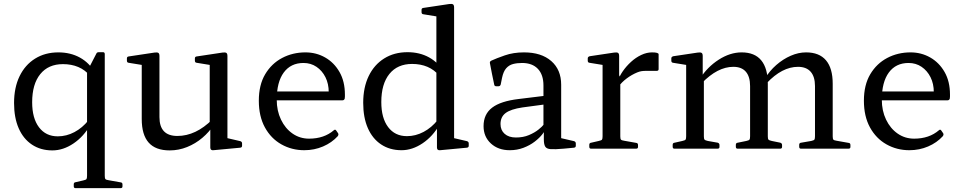

<svg xmlns="http://www.w3.org/2000/svg" viewBox="-20 -772 4995 997"><path d="M524 77H432V-400L480 -493Q482 -498 485.5 -499.5Q489 -501 494 -501H515Q524 -501 524 -491ZM449 -377Q422 -409 386.5 -424Q351 -439 307 -439Q231 -439 189 -387Q147 -335 147 -241Q147 -158 182.5 -111Q218 -64 280 -64Q325 -64 366.5 -86Q408 -108 440 -148L450 -125Q415 -63 361.5 -27Q308 9 252 9Q191 9 146 -21Q101 -51 77 -106Q53 -161 53 -237Q53 -317 81.5 -376Q110 -435 162 -467.5Q214 -500 283 -500Q346 -500 395 -473Q444 -446 474 -394ZM372 205Q363 205 363 195V185Q363 175 373 174L412 165Q426 162 429 158Q432 154 432 140V25H524V141Q524 154 527.5 158Q531 162 545 164L607 175Q616 176 616 186V196Q616 205 606 205Z M1161 -162V-28L1142 -59L1228 -39Q1237 -36 1237 -27V-15Q1237 -6 1227 -5L1088 8Q1081 9 1076.5 5.5Q1072 2 1072 -6V-120L1069 -129V-162ZM861 9Q788 9 752 -31.5Q716 -72 716 -154V-316H808V-164Q808 -66 901 -66Q997 -66 1083 -152L1091 -125Q1067 -87 1031 -56.5Q995 -26 951.5 -8.5Q908 9 861 9ZM1069 -162V-316H1161V-162ZM716 -316V-462L734 -432L648 -446Q639 -447 639 -457V-469Q639 -478 649 -479L782 -499Q796 -501 802 -497.5Q808 -494 808 -481V-316ZM1069 -316V-462L1087 -432L1001 -446Q992 -447 992 -457V-469Q992 -478 1002 -479L1135 -499Q1149 -501 1155 -497.5Q1161 -494 1161 -481V-316Z M1560 8Q1495 8 1441 -22.5Q1387 -53 1355.5 -110.5Q1324 -168 1324 -249Q1324 -331 1357 -386.5Q1390 -442 1445 -471Q1500 -500 1566 -500Q1622 -500 1668.5 -473.5Q1715 -447 1743 -398Q1771 -349 1771 -281Q1771 -277 1771 -271Q1771 -265 1770 -260Q1767 -251 1758 -251H1403V-297H1710L1687 -275Q1687 -280 1687 -284.5Q1687 -289 1687 -293Q1687 -337 1670 -371Q1653 -405 1623.5 -425Q1594 -445 1556 -445Q1490 -445 1453.5 -395.5Q1417 -346 1417 -254Q1417 -197 1439 -151Q1461 -105 1499 -78.5Q1537 -52 1585 -52Q1663 -52 1714 -96Q1721 -102 1726 -94L1735 -81Q1740 -74 1734 -65Q1703 -31 1657.5 -11.5Q1612 8 1560 8Z M2246 -162V-597H2338V-162ZM2262 -378Q2235 -410 2199.5 -425Q2164 -440 2120 -440Q2044 -440 2002 -388Q1960 -336 1960 -242Q1960 -159 1995.5 -112Q2031 -65 2093 -65Q2138 -65 2179.5 -87Q2221 -109 2253 -149L2263 -126Q2228 -64 2174.5 -28Q2121 8 2065 8Q2004 8 1959 -22Q1914 -52 1890 -107Q1866 -162 1866 -238Q1866 -318 1894.5 -377Q1923 -436 1975 -468.5Q2027 -501 2096 -501Q2159 -501 2208 -474Q2257 -447 2287 -395ZM2246 -568V-714L2264 -684L2178 -698Q2169 -699 2169 -709V-721Q2169 -730 2179 -731L2312 -751Q2326 -753 2332 -749.5Q2338 -746 2338 -733V-568ZM2338 -162V-28L2319 -59L2405 -39Q2414 -36 2414 -27V-15Q2414 -6 2404 -5L2265 8Q2258 9 2253.5 5.5Q2249 2 2249 -6V-120L2246 -129V-162Z M2627 8Q2567 8 2529 -27Q2491 -62 2491 -117Q2491 -179 2535.5 -213Q2580 -247 2674 -258L2813 -275L2811 -230L2692 -214Q2632 -205 2605.5 -185Q2579 -165 2579 -128Q2579 -96 2600.5 -77Q2622 -58 2659 -58Q2697 -58 2726.5 -70.5Q2756 -83 2776 -99Q2796 -115 2804 -126L2816 -113Q2813 -97 2797.5 -76.5Q2782 -56 2756.5 -36.5Q2731 -17 2698 -4.5Q2665 8 2627 8ZM2802 -328Q2802 -384 2773 -414.5Q2744 -445 2691 -445Q2665 -445 2644 -439.5Q2623 -434 2608.5 -417.5Q2594 -401 2587 -368L2580 -333Q2577 -324 2568 -324H2557Q2547 -324 2546 -334Q2540 -362 2534.5 -389.5Q2529 -417 2524 -444Q2522 -452 2531 -457Q2557 -469 2601.5 -484.5Q2646 -500 2701 -500Q2791 -500 2842.5 -455Q2894 -410 2894 -332V-162H2802ZM2894 -162V-28L2875 -59L2961 -39Q2970 -36 2970 -27V-15Q2970 -6 2960 -5L2907 0Q2862 4 2840 2.5Q2818 1 2811 -11Q2804 -23 2804 -48V-99L2802 -107V-162Z M3109 0V-316H3201V0ZM3400 -413Q3400 -404 3390 -404H3334Q3322 -404 3311.5 -402.5Q3301 -401 3289 -396Q3260 -384 3234 -364.5Q3208 -345 3191 -321L3188 -350Q3196 -376 3214 -402Q3232 -428 3256.5 -450.5Q3281 -473 3309.5 -486.5Q3338 -500 3366 -500Q3400 -500 3400 -490ZM3049 0Q3040 0 3040 -10V-20Q3040 -30 3050 -31L3089 -40Q3103 -43 3106 -47Q3109 -51 3109 -65V-180H3201V-64Q3201 -51 3204.5 -47Q3208 -43 3222 -41L3284 -30Q3293 -29 3293 -19V-9Q3293 0 3283 0ZM3109 -316V-462L3127 -432L3041 -446Q3032 -447 3032 -457V-469Q3032 -477 3042 -480L3169 -499Q3183 -501 3189 -497.5Q3195 -494 3195 -481V-382L3201 -365V-316Z M4139 0Q4130 0 4130 -10V-20Q4130 -30 4140 -31L4192 -40Q4206 -43 4209 -47Q4212 -51 4212 -65V-325Q4212 -374 4189.5 -399.5Q4167 -425 4124 -425Q4041 -425 3961 -340L3952 -364Q3976 -404 4011 -434.5Q4046 -465 4086 -482.5Q4126 -500 4166 -500Q4234 -500 4269 -459Q4304 -418 4304 -337V-64Q4304 -51 4307.5 -47Q4311 -43 4325 -41L4387 -30Q4396 -29 4396 -19V-9Q4396 0 4386 0ZM3482 0Q3473 0 3473 -10V-20Q3473 -30 3483 -31L3523 -40Q3537 -43 3540 -47Q3543 -51 3543 -65V-316H3635V-64Q3635 -51 3638.5 -47Q3642 -43 3656 -40L3707 -31Q3716 -28 3716 -19V-9Q3716 0 3706 0ZM3810 0Q3801 0 3801 -10V-20Q3801 -30 3811 -31L3855 -40Q3869 -43 3872 -47Q3875 -51 3875 -65V-325Q3875 -374 3853 -399.5Q3831 -425 3788 -425Q3706 -425 3624 -340L3615 -364Q3653 -424 3712 -462Q3771 -500 3831 -500Q3899 -500 3933 -458.5Q3967 -417 3967 -337V-64Q3967 -51 3970.5 -47Q3974 -43 3988 -40L4032 -31Q4041 -28 4041 -19V-9Q4041 0 4031 0ZM3543 -316V-462L3561 -432L3475 -446Q3466 -447 3466 -457V-469Q3466 -477 3476 -480L3603 -499Q3617 -501 3623 -497.5Q3629 -494 3629 -481V-382L3635 -365V-316Z M4702 8Q4637 8 4583 -22.5Q4529 -53 4497.5 -110.5Q4466 -168 4466 -249Q4466 -331 4499 -386.5Q4532 -442 4587 -471Q4642 -500 4708 -500Q4764 -500 4810.5 -473.5Q4857 -447 4885 -398Q4913 -349 4913 -281Q4913 -277 4913 -271Q4913 -265 4912 -260Q4909 -251 4900 -251H4545V-297H4852L4829 -275Q4829 -280 4829 -284.5Q4829 -289 4829 -293Q4829 -337 4812 -371Q4795 -405 4765.5 -425Q4736 -445 4698 -445Q4632 -445 4595.5 -395.5Q4559 -346 4559 -254Q4559 -197 4581 -151Q4603 -105 4641 -78.5Q4679 -52 4727 -52Q4805 -52 4856 -96Q4863 -102 4868 -94L4877 -81Q4882 -74 4876 -65Q4845 -31 4799.5 -11.5Q4754 8 4702 8Z"/></svg>

Font: Hahmlet
Style: Regular
Weight: 400
Designer: Minjoo Ham & Mark Frömberg
Foundry: hypertype
Version: Version 1.001; ttfautohint (v1.8.3)